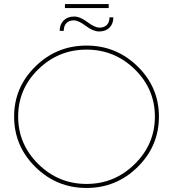

<svg xmlns="http://www.w3.org/2000/svg" viewBox="-20 -929 858 952"><path d="M302 -909H519V-889H302ZM542 -843Q542 -811 523 -792Q504 -773 471 -773Q442 -773 405.5 -800.5Q369 -828 346 -828Q322 -828 309 -814Q296 -800 296 -776H276Q276 -808 295.5 -827.5Q315 -847 348 -847Q377 -847 413.5 -819.5Q450 -792 473 -792Q497 -792 510 -805.5Q523 -819 523 -843ZM768 -351Q768 -205 662.5 -101Q557 3 409 3Q261 3 155.5 -101Q50 -205 50 -351Q50 -496 155.5 -599.5Q261 -703 409 -703Q557 -703 662.5 -599.5Q768 -496 768 -351ZM648 -585.5Q548 -683 409 -683Q270 -683 170 -585.5Q70 -488 70 -351Q70 -214 170 -115.5Q270 -17 409 -17Q548 -17 648 -115.5Q748 -214 748 -351Q748 -488 648 -585.5Z"/></svg>

Font: Montserrat arm Thin
Style: Regular
Weight: 250
Designer: Julieta Ulanovsky
Foundry: Julieta Ulanovsky
Version: Version 6.000;PS 006.000;hotconv 1.0.88;makeotf.lib2.5.64775